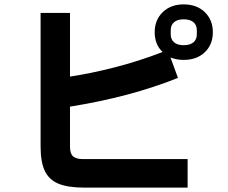

<svg xmlns="http://www.w3.org/2000/svg" viewBox="-20 -835 1040 875"><path d="M817 -562Q785 -562 757 -573L791 -480Q574 -393 299 -349V-166Q299 -135 313 -122.5Q327 -110 358 -110H835V20H364Q289 20 246 2Q203 -16 184 -56.5Q165 -97 165 -168V-776H299V-486Q393 -500 502.5 -528Q612 -556 721 -598Q685 -632 685 -688Q685 -744 721.5 -779.5Q758 -815 817 -815Q877 -815 913.5 -779.5Q950 -744 950 -688Q950 -632 913.5 -597Q877 -562 817 -562ZM758 -679Q758 -655 773.5 -642Q789 -629 817 -629Q846 -629 861.5 -642Q877 -655 877 -679V-697Q877 -721 861.5 -734Q846 -747 817 -747Q789 -747 773.5 -734Q758 -721 758 -697Z"/></svg>

Font: IBM Plex Sans JP
Style: Bold
Weight: 700
Designer: Mike Abbink; Paul van der Laan; Pieter van Rosmalen; Wujin Sim; Yejin Wi; Jinhee Kim; Boomi Park; Yona Kim; Kichan Ma
Foundry: Sandoll Inc.
Version: Version 1.001